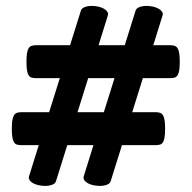

<svg xmlns="http://www.w3.org/2000/svg" viewBox="-20 -610 640 641"><path d="M213.9 -459 250 -574.2Q252.4 -582.5 262.9 -586.4Q273.4 -590.3 286.1 -590.3Q296.4 -590.3 307.1 -588.1Q317.9 -585.9 325.9 -581.5Q334 -577.1 338.1 -571Q342.3 -564.9 339.8 -557.6L309.1 -459H396.5L432.6 -574.2Q435.1 -582.5 445.6 -586.4Q456.1 -590.3 468.8 -590.3Q479 -590.3 489.7 -588.1Q500.5 -585.9 508.5 -581.5Q516.6 -577.1 520.8 -571Q524.9 -564.9 522.5 -557.6L491.7 -459H549.3Q557.6 -459 563.5 -456.8Q569.3 -454.6 573 -448.7Q576.7 -442.9 578.4 -432.1Q580.1 -421.4 580.1 -403.8Q580.1 -386.2 578.4 -375.5Q576.7 -364.7 573 -358.9Q569.3 -353 563.5 -351.1Q557.6 -349.1 549.3 -349.1H457L421.4 -235.4H500.5Q508.8 -235.4 514.6 -233.2Q520.5 -231 524.2 -225.1Q527.8 -219.2 529.5 -208.5Q531.2 -197.8 531.2 -180.2Q531.2 -162.6 529.5 -151.9Q527.8 -141.1 524.2 -135.3Q520.5 -129.4 514.6 -127.4Q508.8 -125.5 500.5 -125.5H387.2L349.6 -5.4Q347.2 2.9 336.7 6.8Q326.2 10.7 313.5 10.7Q303.2 10.7 292.5 8.5Q281.7 6.3 273.7 2Q265.6 -2.4 261.5 -8.5Q257.3 -14.6 259.8 -22L292 -125.5H204.6L167 -5.4Q164.6 2.9 154.1 6.8Q143.6 10.7 130.9 10.7Q120.6 10.7 109.9 8.5Q99.1 6.3 91.1 2Q83 -2.4 78.9 -8.5Q74.7 -14.6 77.1 -22L109.4 -125.5H50.3Q42 -125.5 36.1 -127.4Q30.3 -129.4 26.6 -135.3Q22.9 -141.1 21.2 -151.9Q19.5 -162.6 19.5 -180.2Q19.5 -197.8 21.2 -208.5Q22.9 -219.2 26.6 -225.1Q30.3 -231 36.1 -233.2Q42 -235.4 50.3 -235.4H144L179.7 -349.1H99.1Q90.8 -349.1 85 -351.1Q79.1 -353 75.4 -358.9Q71.8 -364.7 70.1 -375.5Q68.4 -386.2 68.4 -403.8Q68.4 -421.4 70.1 -432.1Q71.8 -442.9 75.4 -448.7Q79.1 -454.6 85 -456.8Q90.8 -459 99.1 -459ZM238.8 -235.4H326.7L362.3 -349.1H274.4Z"/></svg>

Font: Courier Prime
Style: Bold
Weight: 700
Monospace: yes
Designer: Alan Dague-Greene
Foundry: Quote-Unquote Apps
Version: Version 1.202